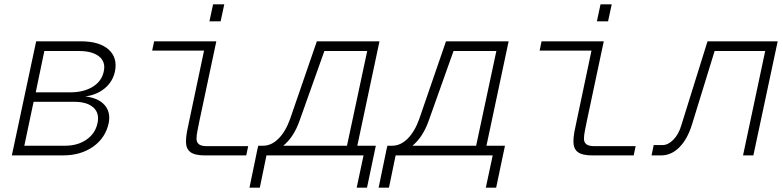

<svg xmlns="http://www.w3.org/2000/svg" viewBox="-20 -722 3640 892"><path d="M35 0 148 -530H356Q442 -530 484.5 -492Q527 -454 514 -390Q504 -343 467 -312Q430 -281 376 -274Q437 -267 466 -234Q495 -201 485 -150Q470 -81 412.5 -40.5Q355 0 272 0ZM146 -293H306Q369 -293 411 -319Q453 -345 462 -390Q472 -434 440.5 -459.5Q409 -485 347 -485H186ZM93 -45H282Q341 -45 382 -73.5Q423 -102 433 -150Q443 -196 414 -222.5Q385 -249 325 -249H136Z M931 0Q885 0 864.5 -15.5Q844 -31 844 -64Q844 -85 848.5 -109.5Q853 -134 859 -160L928 -487H687L696 -530H985L906 -158Q901 -133 897 -113Q893 -93 893 -77Q893 -61 904 -52Q915 -43 941 -43H1133L1124 0ZM953 -623 970 -702H1022L1005 -623Z M1139 150 1176 -29 1180 -45H1202Q1241 -45 1274 -78Q1307 -111 1328 -170L1452 -530H1743L1640 -45H1726L1685 150H1637L1669 0H1218L1187 150ZM1372 -162Q1345 -85 1296 -45H1592L1686 -485H1487Z M1739 150 1776 -29 1780 -45H1802Q1841 -45 1874 -78Q1907 -111 1928 -170L2052 -530H2343L2240 -45H2326L2285 150H2237L2269 0H1818L1787 150ZM1972 -162Q1945 -85 1896 -45H2192L2286 -485H2087Z M2731 0Q2685 0 2664.5 -15.5Q2644 -31 2644 -64Q2644 -85 2648.5 -109.5Q2653 -134 2659 -160L2728 -487H2487L2496 -530H2785L2706 -158Q2701 -133 2697 -113Q2693 -93 2693 -77Q2693 -61 2704 -52Q2715 -43 2741 -43H2933L2924 0ZM2753 -623 2770 -702H2822L2805 -623Z M3007 0 3017 -48H3058Q3084 -48 3108.5 -73Q3133 -98 3145 -139L3267 -530H3593L3480 0H3432L3535 -485H3300L3195 -144Q3174 -76 3136.5 -38Q3099 0 3051 0Z"/></svg>

Font: Geist Mono ExtraLight
Style: Italic
Weight: 200
Italic angle: -12°
Monospace: yes
Designer: Basement.studio, Andrés Briganti, Mateo Zaragoza
Foundry: Basement.studio, Vercel, Andrés Briganti, Guido Ferreyra, Mateo Zaragoza
Version: Version 1.500; ttfautohint (v1.8.4.7-5d5b)